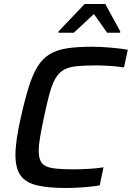

<svg xmlns="http://www.w3.org/2000/svg" viewBox="-20 -929 657 957"><path d="M309 8Q219 8 163.5 -5.5Q108 -19 82.5 -54.5Q57 -90 57 -157Q57 -226 84 -344Q104 -434 123.5 -496Q143 -558 167.5 -597.5Q192 -637 227 -658.5Q262 -680 313 -688Q364 -696 437 -696Q482 -696 533.5 -691.5Q585 -687 617 -681L598 -593Q557 -599 520.5 -601Q484 -603 458 -603Q401 -603 362 -599Q323 -595 298 -581Q273 -567 256.5 -538.5Q240 -510 227 -463Q214 -416 199 -344Q187 -287 180 -246.5Q173 -206 173 -177Q173 -135 189.5 -115.5Q206 -96 244.5 -90.5Q283 -85 348 -85Q382 -85 423.5 -87.5Q465 -90 496 -95L477 -5Q444 1 397 4.5Q350 8 309 8ZM271 -766 272 -773 402 -909H505L579 -773V-766H514L448 -859L348 -766Z"/></svg>

Font: Saira Medium
Style: Italic
Weight: 500
Italic angle: -12°
Designer: Hector Gatti with collaboration of the Omnibus-Type team
Foundry: Omnibus-Type
Version: Version 1.100; ttfautohint (v1.8.3)